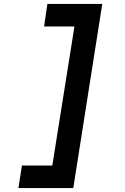

<svg xmlns="http://www.w3.org/2000/svg" viewBox="-20 -850 640 980"><path d="M74 110H354L502 -830H222L205 -715H360L247 -5H92Z"/></svg>

Font: JetBrains Mono
Style: Bold Italic
Weight: 558
Italic angle: -9°
Monospace: yes
Designer: Philipp Nurullin, Konstantin Bulenkov
Foundry: JetBrains
Version: Version 2.305